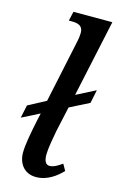

<svg xmlns="http://www.w3.org/2000/svg" viewBox="-119 -811 547 873"><g transform="rotate(15 154.5 -375.0)"><path d="M143 10C198 10 239 -24 265 -51L248 -81C227 -66 208 -55 190 -55C172 -55 163 -71 163 -101C163 -129 173 -183 179 -215L205 -334L296 -380L309 -443L219 -397L297 -760H114L104 -716H118C148 -716 171 -709 171 -676C171 -666 169 -646 164 -626L103 -338L101 -337L20 -294L7 -233L88 -274L90 -275L82 -239C70 -182 58 -120 58 -83C58 -32 87 10 143 10Z"/></g></svg>

Font: Noto Serif Condensed Medium
Style: Italic
Weight: 500
Width: 3
Italic angle: -12°
Designer: Monotype Design Team
Foundry: Monotype Imaging Inc.
Version: Version 2.013